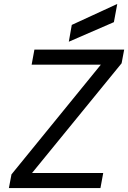

<svg xmlns="http://www.w3.org/2000/svg" viewBox="-20 -951 648 971"><path d="M25 0 38 -69 490 -624H140L154 -700H608L595 -631L142 -76H502L488 0ZM328 -740 343 -825 573 -931 556 -839Z"/></svg>

Font: DM Mono
Style: Italic
Weight: 400
Italic angle: -10°
Designer: Colophon Foundry
Foundry: Colophon Foundry
Version: Version 1.000; ttfautohint (v1.8.2.53-6de2)